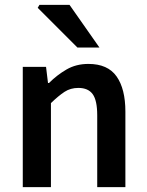

<svg xmlns="http://www.w3.org/2000/svg" viewBox="-20 -764 600 784"><path d="M73 0V-491H168L176 -425H180Q213 -458 252 -480.5Q291 -503 341 -503Q420 -503 456 -452Q492 -401 492 -308V0H377V-293Q377 -354 358.5 -379.5Q340 -405 300 -405Q268 -405 243.5 -389Q219 -373 188 -343V0ZM296 -570 134 -732 141 -744H264L386 -570Z"/></svg>

Font: Mada SemiBold
Style: Regular
Weight: 600
Designer: Khaled Hosny
Version: Version 1.5